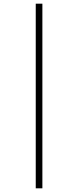

<svg xmlns="http://www.w3.org/2000/svg" viewBox="-20 -781 423 1042"><path d="M174 -761H210V241H174Z"/></svg>

Font: Noto Sans Gujarati UI ExtraCondensed ExtraLight
Style: Regular
Weight: 200
Width: 2
Designer: Jelle Bosma - Monotype Design Team, Universal Thirst
Foundry: Monotype Imaging Inc.
Version: Version 2.106; ttfautohint (v1.8.4.7-5d5b)